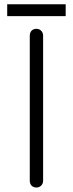

<svg xmlns="http://www.w3.org/2000/svg" viewBox="-20 -834 332 872"><path d="M115.2 -670.9V-13.7Q115.2 1 124 9.8Q132.8 17.6 145.5 17.6Q157.2 17.6 166 9.8Q175.8 1 175.8 -13.7V-670.9Q175.8 -686.5 166 -695.3Q157.2 -703.1 145.5 -703.1Q132.8 -703.1 124 -695.3Q115.2 -686.5 115.2 -670.9ZM12.7 -814.5V-760.7H278.3V-814.5Z"/></svg>

Font: Gulim
Style: Regular
Weight: 400
Version: Version 2.21